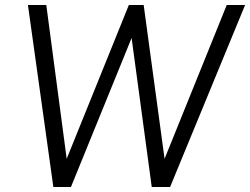

<svg xmlns="http://www.w3.org/2000/svg" viewBox="-20 -743 994 763"><path d="M954 -723H881L634 -112L551 -723H492L245 -112L164 -723H91L192 0H262L503 -592L583 0H656Z"/></svg>

Font: United Sans Light
Style: Italic
Weight: 300
Italic angle: -8°
Designer: Pablo Impallari, Rodrigo Fuenzalida (Modified by Dan O. Williams)
Version: Version 1.000;PS 001.000;hotconv 1.0.88;makeotf.lib2.5.64775